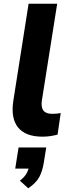

<svg xmlns="http://www.w3.org/2000/svg" viewBox="-20 -725 380 1034"><path d="M209 11Q117 11 77 -39Q37 -89 52 -184L134 -705H288L206 -187Q202 -162 206.5 -145Q211 -128 225 -120Q239 -112 261 -112Q273 -112 284 -113Q295 -114 307 -116L290 0Q271 5 251 8Q231 11 209 11ZM132 289 87 248Q112 229 123 209Q134 189 138 166L165 183H62L80 69H229L216 150Q209 196 191.5 228.5Q174 261 132 289Z"/></svg>

Font: Nunito Sans 11pt ExtraBold
Style: Italic
Weight: 800
Italic angle: -9°
Version: Version 3.101;gftools[0.9.27]